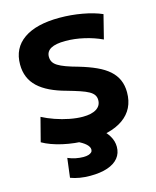

<svg xmlns="http://www.w3.org/2000/svg" viewBox="-137 -833 934 1146"><g transform="rotate(-15 329.5 -260.5)"><path d="M314 10Q236 10 163.5 -6.5Q91 -23 42 -51L80 -198Q114 -180 157 -165Q200 -150 244 -141.5Q288 -133 325 -133Q380 -133 409.5 -152Q439 -171 439 -206Q439 -224 430 -237.5Q421 -251 401.5 -262Q382 -273 349.5 -284Q317 -295 271 -308Q215 -323 172.5 -343.5Q130 -364 101 -391Q72 -418 57.5 -453Q43 -488 43 -531Q43 -632 120.5 -686Q198 -740 342 -740Q413 -740 482.5 -727.5Q552 -715 602 -693L565 -546Q514 -570 455 -583.5Q396 -597 340 -597Q280 -597 250.5 -580.5Q221 -564 221 -531Q221 -513 229 -499Q237 -485 255.5 -473.5Q274 -462 304 -451Q334 -440 378 -428Q439 -410 483.5 -389.5Q528 -369 557.5 -343Q587 -317 602 -283Q617 -249 617 -206Q617 -102 538 -46Q459 10 314 10ZM277 219Q209 219 156 199L171 80Q194 90 219 95Q244 100 266 100Q285 100 297.5 96Q310 92 316.5 85.5Q323 79 323 69Q323 52 304 34.5Q285 17 247 0L396 -41Q436 -7 455 25Q474 57 474 92Q474 132 451 160.5Q428 189 384 204Q340 219 277 219Z"/></g></svg>

Font: M PLUS 2 ExtraBold
Style: Regular
Weight: 800
Version: Version 1.001